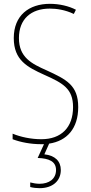

<svg xmlns="http://www.w3.org/2000/svg" viewBox="-20 -744 475 1004"><path d="M298 145C298 99 268 69 212 63L237 7C330 -7 389 -72 389 -184C389 -299 326 -329 224 -376C145 -411 79 -444 79 -545C79 -644 142 -699 240 -699C275 -699 320 -693 366 -671L377 -693C341 -712 291 -724 241 -724C131 -724 52 -663 52 -545C52 -429 123 -393 211 -353C310 -309 362 -280 362 -184C362 -77 300 -16 196 -16C142 -16 87 -28 46 -45V-16C88 0 141 10 195 10C200 10 205 10 210 10L177 82C236 84 273 100 273 145C273 192 236 217 187 217C171 217 153 214 138 210V234C153 238 171 240 187 240C254 240 298 203 298 145Z"/></svg>

Font: Noto Sans Gujarati UI Condensed Thin
Style: Regular
Weight: 100
Width: 3
Designer: Jelle Bosma - Monotype Design Team, Universal Thirst
Foundry: Monotype Imaging Inc.
Version: Version 2.106